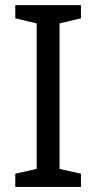

<svg xmlns="http://www.w3.org/2000/svg" viewBox="-20 -734 379 754"><path d="M297.9 0H40V-51.8L124 -70.8V-642.1L40 -662.1V-713.9H297.9V-662.1L213.9 -642.1V-70.8L297.9 -51.8Z"/></svg>

Font: NotoSans
Style: Regular
Weight: 400
Designer: Monotype Design team
Foundry: Monotype Imaging Inc.
Version: Version 1.04; ttfautohint (v1.4.1)